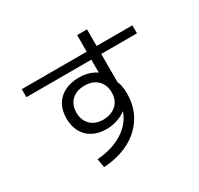

<svg xmlns="http://www.w3.org/2000/svg" viewBox="-179 -1038 1357 1311"><g transform="rotate(-30 500.0 -382.5)"><path d="M273 -15Q366 -21 439 -56Q512 -91 553.5 -147.5Q595 -204 595 -275V-298L633 -283Q626 -256 607.5 -234Q589 -212 561.5 -196Q534 -180 500 -171Q466 -162 430 -162Q368 -162 322.5 -186.5Q277 -211 252.5 -256Q228 -301 228 -361Q228 -424 253.5 -468.5Q279 -513 327 -537.5Q375 -562 440 -562Q504 -562 552 -537.5Q600 -513 630 -467L576 -447V-819H654V-375L647 -418Q661 -392 666.5 -364.5Q672 -337 672 -304Q672 -202 624 -123.5Q576 -45 489 1Q402 47 285 54ZM443 -229Q471 -229 496.5 -237Q522 -245 542 -261.5Q562 -278 573.5 -303Q585 -328 585 -362Q585 -423 547.5 -459Q510 -495 446 -495Q383 -495 345 -459.5Q307 -424 307 -362Q307 -302 344 -265.5Q381 -229 443 -229ZM64 -625V-688H936V-625Z"/></g></svg>

Font: M PLUS 1
Style: Regular
Weight: 400
Designer: Coji Morishita
Foundry: UNDERFOREST DESIGN
Version: Version 1.001